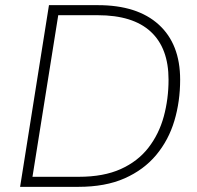

<svg xmlns="http://www.w3.org/2000/svg" viewBox="-20 -725 765 745"><path d="M58 0 170 -705H360Q513 -705 596 -629.5Q679 -554 679 -416Q679 -331 656.5 -256Q634 -181 586 -123.5Q538 -66 463.5 -33Q389 0 284 0ZM106 -39H286Q382 -39 448.5 -69Q515 -99 556 -152Q597 -205 615.5 -273Q634 -341 634 -416Q634 -538 565 -602Q496 -666 359 -666H206Z"/></svg>

Font: Nunito Sans 12pt ExtraLight
Style: Italic
Weight: 200
Italic angle: -9°
Designer: Vernon Adams
Foundry: Vernon Adams
Version: Version 3.101;gftools[0.9.27]